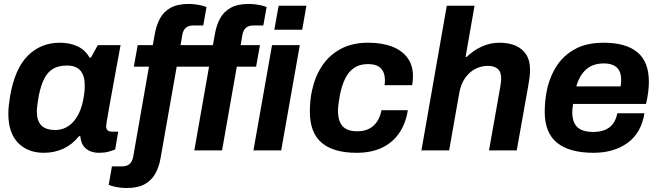

<svg xmlns="http://www.w3.org/2000/svg" viewBox="-20 -752 3295 960"><path d="M199.2 12Q118.5 12 70.1 -37.9Q21.7 -87.9 21.7 -183.3Q21.7 -203.1 24 -224.6Q26.3 -246.1 30.3 -270.7Q54.3 -409.3 119.4 -473.9Q184.5 -538.4 278.6 -538.4Q329.3 -538.4 367.7 -520.4Q406.2 -502.4 427.7 -464.1H434.7L469 -526.4H582.9L558.9 -396.9Q552.1 -357.8 544.9 -319.4Q537.6 -281 531.7 -247Q525.8 -213.1 520.8 -186.1Q515.8 -159.1 513.3 -142Q510.8 -124.9 510.8 -120.7Q510.8 -106.7 518.6 -100.2Q526.4 -93.7 538.9 -93.7H571L556 -4.9Q543.1 1 522.5 6.5Q501.9 12 476.1 12Q448.8 12 428 2.7Q407.2 -6.7 394.9 -25.8Q389.8 -34.6 386.2 -46.2Q382.7 -57.8 381.8 -71H374.8Q342 -29.6 297.2 -8.8Q252.3 12 199.2 12ZM257.1 -102.1Q283.2 -102.1 306 -112.7Q328.8 -123.3 346.6 -143.1Q364.4 -162.9 377.2 -191.2Q390 -219.5 396.4 -255Q401.6 -281.8 402.7 -297Q403.8 -312.3 403.8 -324.2Q403.8 -372.5 382.6 -398.4Q361.4 -424.3 314 -424.3Q272.9 -424.3 245.2 -407.9Q217.6 -391.5 200.8 -357.9Q184 -324.3 174 -273.8Q170.4 -252.7 168.2 -238.2Q166 -223.7 165.1 -213.4Q164.2 -203.2 164.2 -195Q164.2 -148.7 186.2 -125.4Q208.1 -102.1 257.1 -102.1Z M613.1 188.1Q597.9 188.1 581.1 186.1Q564.4 184.1 549 180.4Q533.7 176.7 523.4 172.4L539.7 80H590.1Q614.7 80 628.3 67.5Q642 54.9 646.2 30.9L724.8 -418.8H649.2L668.5 -526.4H744.1L754.3 -583.7Q762.1 -627.1 780.4 -660.6Q798.7 -694 833.3 -713.2Q868 -732.3 924.2 -732.3Q939.6 -732.3 956.2 -730.2Q972.9 -728.1 987.9 -724.5Q1002.9 -720.9 1012.6 -716.7L996.3 -624.7H947.1Q922.7 -624.7 909.2 -613Q895.7 -601.3 891.5 -578L882.8 -526.4H1044.6L1054.8 -583.7Q1062.6 -627.1 1080.9 -660.6Q1099.2 -694 1133.8 -713.2Q1168.4 -732.3 1224.7 -732.3Q1240.1 -732.3 1256.7 -730.2Q1273.4 -728.1 1288.4 -724.5Q1303.4 -720.9 1313 -716.7L1296.7 -624.7H1247.6Q1223.2 -624.7 1209.7 -613Q1196.2 -601.3 1192 -578L1183.3 -526.4H1279.8L1260.5 -418.8H1164L1090.3 0H951.6L1025.3 -418.8H863.5L782.5 40.7Q775.4 81.3 757.2 115Q739 148.7 704.5 168.4Q670 188.1 613.1 188.1ZM1351.6 -603.3 1373.2 -723.4H1512L1491.1 -603.3ZM1247.2 0 1340.2 -526.4H1479L1386 0Z M1763.8 12Q1647.1 12 1588.2 -38.3Q1529.3 -88.6 1529.3 -193.6Q1529.3 -221.4 1532 -249.1Q1534.7 -276.8 1540.8 -302.7Q1555.8 -371.2 1591.4 -424.1Q1626.9 -477 1684.2 -507.7Q1741.5 -538.4 1820.5 -538.4Q1890.2 -538.4 1940.3 -519.1Q1990.4 -499.8 2017.6 -462.6Q2044.8 -425.5 2044.8 -371.2Q2044.8 -360.4 2043.8 -348.8Q2042.8 -337.2 2040.8 -326H1902.6Q1903.6 -332.7 1904.1 -339.1Q1904.6 -345.5 1904.6 -352.1Q1904.6 -389.4 1884.2 -410.5Q1863.9 -431.6 1819.8 -431.6Q1778.5 -431.6 1750.6 -412.6Q1722.7 -393.7 1705.9 -359.2Q1689 -324.7 1679.9 -278.7Q1676.2 -258 1674 -243.1Q1671.8 -228.3 1670.9 -217.6Q1670 -207 1670 -198.1Q1670 -146.2 1693.1 -120.9Q1716.3 -95.6 1765.4 -95.6Q1817.5 -95.6 1847.9 -123.8Q1878.3 -151.9 1887.3 -200.9H2019.1Q2008.2 -131.9 1974.2 -84.1Q1940.3 -36.3 1887.1 -12.2Q1834 12 1763.8 12Z M2087.1 0 2213.9 -723.4H2352.7L2307.9 -467.5H2314.1Q2343.5 -498 2386.8 -518.2Q2430 -538.4 2477 -538.4Q2522.4 -538.4 2556.6 -524.2Q2590.8 -509.9 2610.5 -480Q2630.3 -450 2630.3 -401.9Q2630.3 -385 2628 -366.7Q2625.7 -348.4 2622.1 -327.9L2563.7 0H2425L2481 -315.7Q2482.7 -327.7 2484.3 -338.5Q2485.9 -349.2 2485.9 -358.7Q2485.9 -393.3 2468.2 -408Q2450.5 -422.7 2419.1 -422.7Q2385.5 -422.7 2355.6 -406.9Q2325.7 -391.1 2305.1 -361.3Q2284.4 -331.4 2276.5 -288.1L2225.7 0Z M2947.7 12Q2827.3 12 2765.4 -38Q2703.6 -88 2703.6 -192.9Q2703.6 -219.6 2706.2 -246Q2708.9 -272.3 2713.7 -296.8Q2727.9 -367.5 2763.1 -421.8Q2798.3 -476.2 2856.3 -507.3Q2914.2 -538.4 2998 -538.4Q3109.4 -538.4 3166.9 -490.8Q3224.4 -443.1 3224.4 -343.4Q3224.4 -321.9 3221.2 -293.3Q3218 -264.6 3210 -232.3H2845.4Q2843.6 -221.4 2842.5 -210.9Q2841.4 -200.4 2841.4 -190.9Q2841.4 -141.1 2866.3 -116.7Q2891.2 -92.3 2946 -92.3Q2979.7 -92.3 3004.6 -102.4Q3029.6 -112.5 3045.2 -133.5Q3060.8 -154.6 3066.4 -185.7H3202.3Q3186.3 -87 3117.8 -37.5Q3049.3 12 2947.7 12ZM2861.6 -320.1H3083Q3084.7 -329 3085.2 -337.3Q3085.7 -345.7 3085.7 -352Q3085.7 -395.8 3063.1 -415.3Q3040.5 -434.9 3000.6 -434.9Q2945.1 -434.9 2911.4 -405.4Q2877.7 -376 2861.6 -320.1Z"/></svg>

Font: Archivo Variable SemiBold
Style: Italic
Weight: 600
Italic angle: -10°
Designer: Hector Gatti
Foundry: Omnibus-Type
Version: Version 2.001